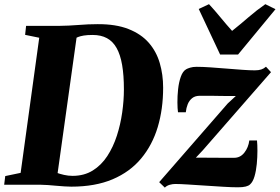

<svg xmlns="http://www.w3.org/2000/svg" viewBox="-34 -864 1309 898"><path d="M88 -743H242Q287 -743.5 333 -747.2Q379 -751 422.5 -751Q508 -751.5 567 -728.2Q626 -705 661.8 -664Q697.5 -623 713.2 -569Q729 -515 729 -454Q729 -354 703.8 -269.8Q678.5 -185.5 626.2 -122.8Q574 -60 492.8 -25.5Q411.5 9 299.5 9Q286 9 267.8 7.8Q249.5 6.5 229.2 4.8Q209 3 189.8 1.5Q170.5 0 154.5 0H-14.5L-9.5 -40.5L62.5 -55.5L149.5 -687.5L83.5 -701ZM231.5 -26 210 -64Q217 -61 231.5 -55.8Q246 -50.5 265.5 -46Q285 -41.5 305.5 -41.5Q359.5 -41.5 399.8 -66.5Q440 -91.5 467.8 -134Q495.5 -176.5 512.5 -229Q529.5 -281.5 537.5 -337.8Q545.5 -394 545.5 -445.5Q545.5 -512 537.2 -560Q529 -608 511.5 -639.2Q494 -670.5 466.2 -685.5Q438.5 -700.5 399.5 -700.5Q374.5 -700.5 358 -697.8Q341.5 -695 331.5 -691Q321.5 -687 315 -682.5L327 -708.5ZM1069 -415Q1055 -415 1038 -415Q1021 -415 1002.8 -415.2Q984.5 -415.5 966.5 -415.8Q948.5 -416 931.5 -416Q914.5 -416 900.5 -416Q878.5 -416 864.8 -405Q851 -394 844 -376.5Q837 -359 835 -339H798.5Q796 -355.5 795.8 -384.8Q795.5 -414 799 -446.8Q802.5 -479.5 811.8 -505.5Q821 -531.5 837.5 -540.5Q842.5 -543.5 855.2 -547.5Q868 -551.5 885.5 -551.5Q912.5 -551.5 949.5 -549Q986.5 -546.5 1025.8 -543.2Q1065 -540 1100 -537.5Q1135 -535 1158 -535Q1175.5 -535 1187.8 -539Q1200 -543 1210 -552L1233.5 -526.5L914 -160.5L882 -126.5Q901 -126.5 922 -126.5Q943 -126.5 965.5 -126.2Q988 -126 1012 -126Q1036 -126 1061.5 -126Q1090 -126 1109 -150.2Q1128 -174.5 1132 -207H1168Q1170 -188 1170 -158.5Q1170 -129 1167 -97.2Q1164 -65.5 1156.5 -39.5Q1149 -13.5 1135.5 -1.5Q1129 5 1115.2 8.5Q1101.5 12 1078.5 12Q1050.5 12 1010.2 9.5Q970 7 927 4.2Q884 1.5 846.2 -1Q808.5 -3.5 785.5 -3.5Q773 -3.5 759.2 0.5Q745.5 4.5 737 13.5L710.5 -12L1031 -380ZM995.5 -609 895.5 -822 943.5 -844.5Q970 -816 997 -783Q1024 -750 1051.5 -719.5Q1091 -751 1128.5 -783.5Q1166 -816 1207 -844.5L1254.5 -821L1079.5 -609Z"/></svg>

Font: Merriweather 60pt Black
Style: Italic
Weight: 900
Italic angle: -7.8°
Version: Version 2.101